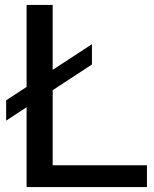

<svg xmlns="http://www.w3.org/2000/svg" viewBox="-20 -760 624 780"><path d="M88 0V-740H194V-88.5H577V0ZM5 -270V-352.5L353.5 -580.5V-498Z"/></svg>

Font: Encode Sans Semi Expanded Medium
Style: Regular
Weight: 500
Width: 6
Designer: Multiple Designers
Foundry: Impallari Type
Version: Version 3.000; ttfautohint (v1.8.3) -l 8 -r 50 -G 200 -x 14 